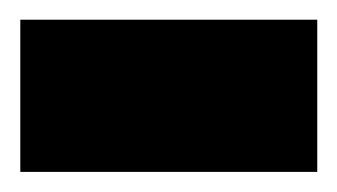

<svg xmlns="http://www.w3.org/2000/svg" viewBox="-30 -171 335 191"><path d="M-9.8 0H285.6V-151.4H-9.8Z"/></svg>

Font: Vazirmatn Black
Style: Regular
Weight: 900
Designer: Saber Rastikerdar
Foundry: Saber Rastikerdar
Version: Version 33.003